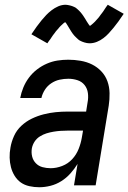

<svg xmlns="http://www.w3.org/2000/svg" viewBox="-20 -779 540 807"><path d="M145 8Q124 8 103.5 3.5Q83 -1 67.5 -12Q52 -23 41.5 -40Q31 -57 26 -76.5Q21 -96 20.5 -116.5Q20 -137 24 -159Q28 -183 39 -207.5Q50 -232 70 -250.5Q90 -269 114 -280.5Q138 -292 163.5 -298.5Q189 -305 214 -307.5Q239 -310 264 -310H342L348 -348Q352 -368 349.5 -387.5Q347 -407 335.5 -421.5Q324 -436 305.5 -442Q287 -448 267 -448Q249 -448 230.5 -444Q212 -440 195.5 -429Q179 -418 168.5 -401.5Q158 -385 154 -367H65Q69 -389 78 -411Q87 -433 101.5 -452.5Q116 -472 135.5 -487Q155 -502 177 -511.5Q199 -521 221.5 -524.5Q244 -528 267 -528Q293 -528 319 -523.5Q345 -519 367 -508Q389 -497 406 -479Q423 -461 431.5 -437.5Q440 -414 440.5 -387.5Q441 -361 437 -335L382 0H291L306 -90Q293 -69 276 -50Q259 -31 237.5 -17.5Q216 -4 192 2Q168 8 145 8ZM193 -72Q217 -72 241.5 -81.5Q266 -91 283.5 -110Q301 -129 310.5 -153Q320 -177 324 -201L329 -230H264Q249 -230 234.5 -229Q220 -228 205 -225.5Q190 -223 175.5 -218.5Q161 -214 147.5 -205.5Q134 -197 125.5 -184Q117 -171 114 -156Q111 -138 115 -121.5Q119 -105 130.5 -93Q142 -81 158.5 -76.5Q175 -72 193 -72ZM179 -597 112 -635Q124 -653 134.5 -667.5Q145 -682 155 -694Q165 -706 174.5 -716Q184 -726 197 -736Q210 -746 225 -752.5Q240 -759 256 -759Q260 -759 265 -758Q270 -757 274.5 -756Q279 -755 283 -753.5Q287 -752 291.5 -750Q296 -748 299.5 -745.5Q303 -743 306 -740Q309 -737 312.5 -734Q316 -731 319 -727Q322 -723 325 -719.5Q328 -716 330 -712.5Q332 -709 334.5 -705.5Q337 -702 339 -698.5Q341 -695 344 -690Q347 -685 349.5 -681.5Q352 -678 353.5 -675.5Q355 -673 358 -670Q361 -672 363.5 -674Q366 -676 370 -679.5Q374 -683 376 -685Q378 -687 380 -689Q382 -691 384 -693.5Q386 -696 388.5 -698.5Q391 -701 393.5 -704Q396 -707 398.5 -710.5Q401 -714 403.5 -717.5Q406 -721 409 -724.5Q412 -728 414.5 -732Q417 -736 420 -740.5Q423 -745 426 -749.5Q429 -754 433 -759L500 -721Q488 -703 477.5 -688.5Q467 -674 457 -662Q447 -650 437.5 -639.5Q428 -629 415 -619Q402 -609 387 -603Q372 -597 356 -597Q351 -597 345.5 -598Q340 -599 335 -600.5Q330 -602 325 -604Q320 -606 315.5 -608.5Q311 -611 307.5 -614.5Q304 -618 300.5 -621Q297 -624 293 -628.5Q289 -633 286 -637Q283 -641 280.5 -645Q278 -649 275.5 -653Q273 -657 270 -662Q267 -667 264 -672Q261 -677 259 -680Q257 -683 254 -686Q250 -684 248 -682Q246 -680 242 -676.5Q238 -673 236 -671Q234 -669 232 -667Q230 -665 228 -662.5Q226 -660 223.5 -657Q221 -654 218.5 -651.5Q216 -649 213.5 -645.5Q211 -642 208.5 -638.5Q206 -635 203 -631.5Q200 -628 197.5 -623.5Q195 -619 192 -615Q189 -611 185.5 -606.5Q182 -602 179 -597Z"/></svg>

Font: Iosevka SS04 Medium Oblique
Style: Regular
Weight: 500
Italic angle: -9°
Monospace: yes
Designer: Belleve Invis
Foundry: Belleve Invis
Version: Version 19.0.0; ttfautohint (v1.8.4)